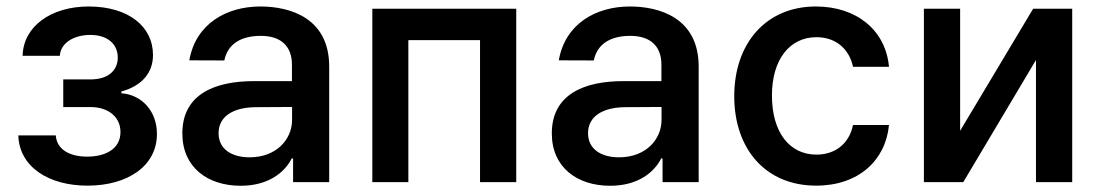

<svg xmlns="http://www.w3.org/2000/svg" viewBox="-20 -573 3462 604"><path d="M155.5 -147H37.6C40.8 -48.7 131.7 11 255.3 11C382.1 11 473.7 -51.1 473.7 -151.6C473.7 -223.7 425.8 -275.2 361.9 -279.5V-285.2C421.9 -301.5 461.3 -340.2 461.3 -399.9C461.3 -490.4 383.2 -552.6 258.9 -552.6C141 -552.6 53.3 -490.4 51.1 -397.4H168.3C170.1 -436.1 209.9 -463.1 264.2 -463.1C318.5 -463.1 350.5 -434.3 350.5 -391.7C350.5 -352.6 321.7 -323.2 264.9 -323.2H179V-236.2H264.9C321.7 -236.2 359 -204.2 359 -157.7C359 -104.8 312.5 -80.3 254.3 -80.3C197.1 -80.3 158.4 -104 155.5 -147Z M737.2 11.4C825.3 11.4 876.1 -31.6 897.7 -74.6H902V0H1015.6V-363.6C1015.6 -515.3 894.5 -552.6 799 -552.6C692.5 -552.6 595.5 -498.2 575.6 -383.2L685.7 -382.8C695.3 -430.8 733.3 -460.2 800.4 -460.2C864.3 -460.2 898.4 -427.2 898.4 -369.7V-317.8H780.2C656.6 -318.2 553.6 -277 553.6 -153.4C553.6 -46.5 633.2 11.4 737.2 11.4ZM667.6 -154.1C667.6 -207 713.8 -235.1 783.7 -235.8L898.8 -236.5V-196C898.8 -133.5 848.4 -78.1 765.3 -78.1C708.5 -78.1 667.6 -104 667.6 -154.1Z M1151.3 0H1264.6V-446.7H1490.1V0H1604V-545.5H1151.3Z M1899.5 11.4C1987.6 11.4 2038.4 -31.6 2060 -74.6H2064.3V0H2177.9V-363.6C2177.9 -515.3 2056.8 -552.6 1961.3 -552.6C1854.8 -552.6 1757.8 -498.2 1737.9 -383.2L1848 -382.8C1857.6 -430.8 1895.6 -460.2 1962.7 -460.2C2026.6 -460.2 2060.7 -427.2 2060.7 -369.7V-317.8H1942.5C1818.9 -318.2 1715.9 -277 1715.9 -153.4C1715.9 -46.5 1795.5 11.4 1899.5 11.4ZM1829.9 -154.1C1829.9 -207 1876.1 -235.1 1946 -235.8L2061.1 -236.5V-196C2061.1 -133.5 2010.7 -78.1 1927.6 -78.1C1870.7 -78.1 1829.9 -104 1829.9 -154.1Z M2547.6 11C2680.8 11 2766 -68.5 2776.6 -179.7H2663.4C2651.3 -120.7 2607.2 -86.6 2548.3 -86.6C2463.4 -86.6 2408.4 -157.3 2408.4 -272.7C2408.4 -386 2464.5 -456 2548.3 -456C2613.3 -456 2652.7 -414.8 2663.4 -362.9H2776.6C2766.3 -477.3 2675.4 -552.6 2546.5 -552.6C2389.9 -552.6 2289.8 -436.8 2289.8 -270.2C2289.8 -105.8 2387.1 11 2547.6 11Z M3000.4 -161.6V-545.5H2886.4V0H3010.3L3239 -384.2V0H3353V-545.5H3230.1Z"/></svg>

Font: Magic Ui Pro Semi Bold
Style: Regular
Weight: 600
Designer: Stefan Endress, Andreas Faust
Version: Version 1.000;FEAKit 1.0